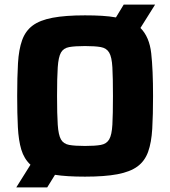

<svg xmlns="http://www.w3.org/2000/svg" viewBox="-20 -763 744 838"><path d="M51 55 113 -44Q85 -70 73 -110Q61 -150 58 -208Q55 -266 55 -344Q55 -427 58.5 -487Q62 -547 76.5 -587.5Q91 -628 122.5 -651.5Q154 -675 209.5 -685.5Q265 -696 351 -696Q392 -696 425 -694Q458 -692 486 -687L520 -743H657L593 -641Q632 -602 640 -530.5Q648 -459 648 -344Q648 -261 644.5 -201Q641 -141 626.5 -100.5Q612 -60 580 -36.5Q548 -13 492.5 -2.5Q437 8 351 8Q271 8 220 0L186 55ZM351 -126Q395 -126 420 -130.5Q445 -135 456.5 -154.5Q468 -174 470.5 -219Q473 -264 473 -344Q473 -424 470.5 -469Q468 -514 456.5 -533.5Q445 -553 420 -557.5Q395 -562 351 -562Q307 -562 282 -557.5Q257 -553 246 -533.5Q235 -514 232 -469Q229 -424 229 -344Q229 -264 232 -219Q235 -174 246 -154.5Q257 -135 282 -130.5Q307 -126 351 -126Z"/></svg>

Font: Saira
Style: Bold
Weight: 700
Designer: Hector Gatti with collaboration of the Omnibus-Type team
Foundry: Omnibus-Type
Version: Version 1.100; ttfautohint (v1.8.3)